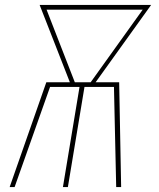

<svg xmlns="http://www.w3.org/2000/svg" viewBox="-20 -755 640 775"><path d="M19 0 167 -423H262L140 -735H590L366 -423H461L469 0H449L440 -404H321L254 0H234L301 -404H182L39 0ZM282 -423H346L556 -716H168Z"/></svg>

Font: Iosevka Thin Extended
Style: Italic
Weight: 100
Width: 7
Italic angle: -9°
Monospace: yes
Designer: Belleve Invis
Foundry: Belleve Invis
Version: Version 32.5.0; ttfautohint (v1.8.4)